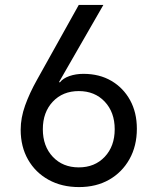

<svg xmlns="http://www.w3.org/2000/svg" viewBox="-20 -750 640 780"><path d="M301 10Q231 10 177.5 -19.5Q124 -49 94 -101.5Q64 -154 64 -223Q64 -271 82 -321.5Q100 -372 131 -427L300 -730H400L220 -417L223 -415Q236 -432 262 -441Q288 -450 319 -450Q384 -450 432.5 -421.5Q481 -393 508.5 -343Q536 -293 536 -227Q536 -157 506 -103.5Q476 -50 423.5 -20Q371 10 301 10ZM300 -70Q365 -70 405.5 -113Q446 -156 446 -225Q446 -294 405.5 -337Q365 -380 300 -380Q235 -380 194.5 -337Q154 -294 154 -225Q154 -156 194.5 -113Q235 -70 300 -70Z"/></svg>

Font: JetBrainsMono NFM
Style: Regular
Weight: 400
Monospace: yes
Designer: Philipp Nurullin, Konstantin Bulenkov
Foundry: JetBrains
Version: Version 2.304; ttfautohint (v1.8.4.7-5d5b);Nerd Fonts 3.3.0